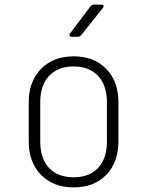

<svg xmlns="http://www.w3.org/2000/svg" viewBox="-20 -805 640 835"><path d="M300 10Q212 10 158.5 -44.5Q105 -99 105 -190V-360Q105 -451 158.5 -505.5Q212 -560 300 -560Q389 -560 442 -505.5Q495 -451 495 -360V-190Q495 -99 442 -44.5Q389 10 300 10ZM300 -34Q369 -34 407 -75Q445 -116 445 -190V-360Q445 -434 406.5 -475Q368 -516 300 -516Q232 -516 193.5 -475Q155 -434 155 -360V-190Q155 -116 193 -75Q231 -34 300 -34ZM292 -645Q285 -645 283 -649.5Q281 -654 285 -660L374 -778Q380 -785 389 -785H420Q428 -785 430 -780.5Q432 -776 427 -770L333 -652Q327 -645 318 -645Z"/></svg>

Font: Pitagon Sans Mono Thin
Style: Regular
Weight: 100
Monospace: yes
Designer: Travis Tran
Foundry: Pitagon
Version: Version 1.001; ttfautohint (v1.8.4.7-5d5b);gftools[0.9.26]